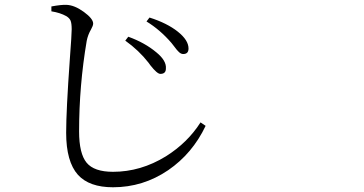

<svg xmlns="http://www.w3.org/2000/svg" viewBox="-20 -750 1540 812"><path d="M458 42Q357.4 42 309.6 -10.7Q259.8 -66.4 259.8 -188.5Q259.8 -282.2 275.4 -501Q283.2 -604.5 283.2 -626Q283.2 -651.4 278.3 -663.1Q273.4 -673.8 260.7 -681.6Q234.4 -696.3 197.3 -702.1V-722.7Q239.3 -730.5 260.7 -729.5Q294.9 -728.5 334.5 -699.7Q374 -670.9 374 -650.4Q374 -641.6 365.2 -626Q351.6 -602.5 346.7 -577.1Q314.5 -387.7 314.5 -194.3Q314.5 -100.6 346.2 -62Q377.9 -23.4 458 -23.4Q575.2 -23.4 681.6 -88.9Q773.4 -146.5 828.1 -232.4L849.6 -217.8Q793.9 -100.6 691.4 -30.3Q585 42 458 42ZM658.2 -437.5Q644.5 -437.5 616.2 -473.6Q611.3 -480.5 608.4 -484.4Q567.4 -537.1 509.8 -578.1L522.5 -594.7Q592.8 -569.3 641.6 -528.3Q684.6 -493.2 681.6 -460Q681.6 -437.5 658.2 -437.5ZM754.9 -521.5Q745.1 -521.5 736.3 -530.3Q729.5 -536.1 715.8 -554.7Q709 -563.5 705.1 -568.4Q657.2 -624 599.6 -659.2L612.3 -675.8Q686.5 -652.3 731.9 -616.2Q777.3 -580.1 777.3 -544.9Q777.3 -521.5 754.9 -521.5Z"/></svg>

Font: Bpmf GenYo Min R
Style: R
Weight: 400
Foundry: But Ko
Version: Version 1.320